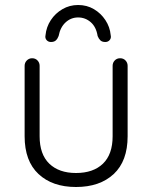

<svg xmlns="http://www.w3.org/2000/svg" viewBox="-20 -741 609 768"><path d="M460.5 -508Q473.8 -508 482.1 -499.1Q490.5 -490.2 490.5 -477.8V-196Q490.5 -96.8 434.9 -44.9Q379.2 7 284 7Q189.5 7 134 -44.9Q78.5 -96.8 78.5 -196V-477.8Q78.5 -490.2 87.2 -499.1Q96 -508 108.5 -508Q121.8 -508 130.1 -499.1Q138.5 -490.2 138.5 -477.8V-196Q138.5 -123.8 177.1 -86.4Q215.8 -49 284 -49Q353.2 -49 391.9 -86.4Q430.5 -123.8 430.5 -196V-477.8Q430.5 -490.2 438.9 -499.1Q447.2 -508 460.5 -508ZM292.5 -721Q327.5 -721 355.5 -704.5Q383.5 -688 401.6 -660.6Q419.8 -633.2 422.8 -600.2Q425.5 -588.8 418.9 -580.9Q412.2 -573 401.2 -573Q388.5 -573 381.6 -579.5Q374.8 -586 370.5 -597Q364.8 -633.2 343 -652.2Q321.2 -671.2 292.5 -671.2Q263.8 -671.2 242.4 -651.5Q221 -631.8 214.5 -597Q210.5 -586 203.5 -579.5Q196.5 -573 183.8 -573Q173 -573 166.2 -580.8Q159.5 -588.5 162 -599.8Q165.2 -633 183.2 -660.4Q201.2 -687.8 229.8 -704.4Q258.2 -721 292.5 -721Z"/></svg>

Font: Quicksand Variable Light
Style: Regular
Weight: 300
Designer: Andrew Paglinawan
Foundry: Andrew Paglinawan
Version: Version 3.004